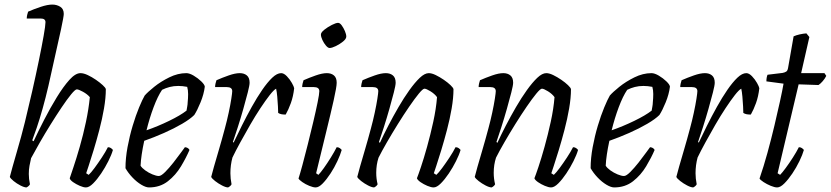

<svg xmlns="http://www.w3.org/2000/svg" viewBox="-20 -820 3635 840"><path d="M96 0Q86 0 69.5 -8.5Q53 -17 39.5 -28Q26 -39 23 -46Q27 -62 35 -90.5Q43 -119 53 -153.5Q63 -188 72.5 -222.5Q82 -257 89 -286Q105 -351 121 -421.5Q137 -492 150 -555Q163 -618 171 -663.5Q179 -709 179 -723Q179 -739 158 -739H97Q97 -746 99 -755Q101 -764 103 -769Q128 -780 158 -790Q188 -800 209 -800Q228 -800 243.5 -790.5Q259 -781 259 -759Q259 -754 256 -737Q253 -720 247 -692L192 -445Q180 -393 166.5 -345Q153 -297 140.5 -260.5Q128 -224 121 -206L127 -202Q147 -245 173.5 -296.5Q200 -348 228.5 -394.5Q257 -441 283.5 -470.5Q310 -500 332 -500Q346 -500 364 -491.5Q382 -483 399.5 -471Q417 -459 429.5 -447.5Q442 -436 443 -430Q443 -392 435 -345.5Q427 -299 414.5 -251.5Q402 -204 389.5 -163Q377 -122 368 -95Q359 -68 357 -62L368 -55Q378 -64 393.5 -85Q409 -106 425.5 -131Q442 -156 452 -176Q460 -176 465.5 -172Q471 -168 474 -164Q468 -143 454 -115Q440 -87 422.5 -61Q405 -35 387.5 -17.5Q370 0 356 0Q345 0 329 -7Q313 -14 300 -23Q287 -32 285 -40Q289 -52 301.5 -89Q314 -126 329 -178Q344 -230 356 -286.5Q368 -343 373 -395Q362 -408 343 -418.5Q324 -429 316 -429Q309 -429 291 -407Q273 -385 249.5 -350Q226 -315 200.5 -274Q175 -233 153 -194.5Q131 -156 116 -128Q112 -111 109 -94.5Q106 -78 106 -59Q106 -37 111 -14Q110 -11 106 -7Q102 -3 96 0Z M632 0Q618 0 598 -12Q578 -24 559.5 -43.5Q541 -63 529 -84Q529 -128 538 -176.5Q547 -225 560.5 -270Q574 -315 588.5 -350Q603 -385 613 -402Q626 -417 654.5 -440Q683 -463 720.5 -481.5Q758 -500 795 -500Q809 -500 827.5 -489Q846 -478 860.5 -464Q875 -450 876 -441Q872 -408 857.5 -372.5Q843 -337 830 -317Q812 -299 777 -278.5Q742 -258 698 -238.5Q654 -219 611 -204Q597 -139 595 -95Q601 -85 615.5 -74.5Q630 -64 647 -57Q664 -50 675 -50Q685 -50 702.5 -67.5Q720 -85 738.5 -108.5Q757 -132 771 -151.5Q785 -171 789 -176Q803 -175 809 -164Q795 -131 772 -92.5Q749 -54 714.5 -27Q680 0 632 0ZM621 -250Q670 -267 719.5 -291Q769 -315 796 -336Q797 -342 799 -353Q801 -364 801 -371Q803 -391 803 -408.5Q803 -426 799 -440Q789 -442 779 -443Q769 -444 760 -444Q740 -444 722.5 -439.5Q705 -435 689 -427Q670 -399 652 -351Q634 -303 621 -250Z M978 0Q968 0 951.5 -8.5Q935 -17 921 -28Q907 -39 904 -46Q907 -59 916 -90.5Q925 -122 938 -166Q951 -210 964 -259Q973 -292 980.5 -327Q988 -362 992 -388Q996 -414 996 -421Q996 -439 972 -439H921Q921 -446 923 -455Q925 -464 927 -469Q952 -480 980.5 -490Q1009 -500 1029 -500Q1048 -500 1060 -490Q1072 -480 1072 -458Q1072 -447 1064 -415.5Q1056 -384 1044.5 -343.5Q1033 -303 1020.5 -264Q1008 -225 999 -199L1002 -196Q1018 -230 1038.5 -271Q1059 -312 1081.5 -352.5Q1104 -393 1127 -426.5Q1150 -460 1171 -480Q1192 -500 1210 -500Q1222 -500 1235 -486.5Q1248 -473 1257 -457Q1266 -441 1267 -434Q1263 -398 1252.5 -369Q1242 -340 1230 -319Q1209 -318 1197 -326Q1197 -334 1196 -354.5Q1195 -375 1193 -397Q1191 -419 1188 -432Q1178 -427 1160 -404Q1142 -381 1119.5 -347Q1097 -313 1074.5 -274Q1052 -235 1031.5 -197.5Q1011 -160 997 -131Q988 -98 988 -62Q988 -39 993 -14Q992 -11 988 -7Q984 -3 978 0Z M1361 0Q1350 0 1333 -7Q1316 -14 1302.5 -23.5Q1289 -33 1286 -39Q1292 -57 1303 -97.5Q1314 -138 1326.5 -188Q1339 -238 1350.5 -286.5Q1362 -335 1369.5 -372Q1377 -409 1377 -421Q1377 -439 1353 -439H1302Q1302 -446 1304 -455Q1306 -464 1308 -469Q1333 -480 1361.5 -490Q1390 -500 1410 -500Q1429 -500 1441 -490Q1453 -480 1453 -458Q1453 -440 1440 -382Q1427 -324 1406.5 -240.5Q1386 -157 1363 -62L1373 -55Q1382 -64 1397 -85Q1412 -106 1427.5 -131Q1443 -156 1453 -176Q1461 -176 1466.5 -172Q1472 -168 1475 -164Q1469 -143 1456 -115Q1443 -87 1426 -61Q1409 -35 1392 -17.5Q1375 0 1361 0ZM1422 -610Q1415 -610 1406 -620.5Q1397 -631 1390.5 -645Q1384 -659 1384 -669Q1384 -678 1399 -690Q1414 -702 1432 -711Q1450 -720 1459 -720Q1467 -720 1475 -709Q1483 -698 1489 -684Q1495 -670 1495 -660Q1495 -650 1481 -638.5Q1467 -627 1449.5 -618.5Q1432 -610 1422 -610Z M1617 0Q1607 0 1590.5 -8.5Q1574 -17 1560 -28Q1546 -39 1543 -46Q1546 -59 1555 -90.5Q1564 -122 1577 -166Q1590 -210 1603 -259Q1612 -292 1619.5 -327Q1627 -362 1631 -388Q1635 -414 1635 -421Q1635 -439 1611 -439H1560Q1560 -446 1562 -455Q1564 -464 1566 -469Q1591 -480 1619.5 -490Q1648 -500 1668 -500Q1687 -500 1699 -490Q1711 -480 1711 -458Q1711 -447 1703 -415.5Q1695 -384 1683.5 -343.5Q1672 -303 1659.5 -264Q1647 -225 1638 -199L1642 -195Q1658 -230 1679 -270.5Q1700 -311 1723.5 -351.5Q1747 -392 1771 -425.5Q1795 -459 1816.5 -479.5Q1838 -500 1856 -500Q1869 -500 1886.5 -491.5Q1904 -483 1921.5 -471Q1939 -459 1951 -447.5Q1963 -436 1964 -430Q1964 -392 1956 -345.5Q1948 -299 1935.5 -251.5Q1923 -204 1910.5 -163Q1898 -122 1889 -95Q1880 -68 1878 -62L1889 -55Q1899 -64 1914.5 -85Q1930 -106 1946.5 -131Q1963 -156 1973 -176Q1981 -176 1986.5 -172Q1992 -168 1995 -164Q1989 -143 1975 -115Q1961 -87 1943.5 -61Q1926 -35 1908.5 -17.5Q1891 0 1877 0Q1866 0 1849.5 -7Q1833 -14 1820 -23Q1807 -32 1804 -40Q1809 -52 1821.5 -89Q1834 -126 1848.5 -178Q1863 -230 1875.5 -287Q1888 -344 1892 -395Q1882 -409 1863.5 -420.5Q1845 -432 1837 -432Q1830 -432 1812 -410Q1794 -388 1770 -353Q1746 -318 1720.5 -277Q1695 -236 1672.5 -197Q1650 -158 1636 -130Q1626 -99 1626 -64Q1626 -51 1627.5 -38.5Q1629 -26 1632 -14Q1631 -11 1627 -7Q1623 -3 1617 0Z M2131 0Q2121 0 2104.5 -8.5Q2088 -17 2074 -28Q2060 -39 2057 -46Q2060 -59 2069 -90.5Q2078 -122 2091 -166Q2104 -210 2117 -259Q2126 -292 2133.5 -327Q2141 -362 2145 -388Q2149 -414 2149 -421Q2149 -439 2125 -439H2074Q2074 -446 2076 -455Q2078 -464 2080 -469Q2105 -480 2133.5 -490Q2162 -500 2182 -500Q2201 -500 2213 -490Q2225 -480 2225 -458Q2225 -447 2217 -415.5Q2209 -384 2197.5 -343.5Q2186 -303 2173.5 -264Q2161 -225 2152 -199L2156 -195Q2172 -230 2193 -270.5Q2214 -311 2237.5 -351.5Q2261 -392 2285 -425.5Q2309 -459 2330.5 -479.5Q2352 -500 2370 -500Q2383 -500 2400.5 -491.5Q2418 -483 2435.5 -471Q2453 -459 2465 -447.5Q2477 -436 2478 -430Q2478 -392 2470 -345.5Q2462 -299 2449.5 -251.5Q2437 -204 2424.5 -163Q2412 -122 2403 -95Q2394 -68 2392 -62L2403 -55Q2413 -64 2428.5 -85Q2444 -106 2460.5 -131Q2477 -156 2487 -176Q2495 -176 2500.5 -172Q2506 -168 2509 -164Q2503 -143 2489 -115Q2475 -87 2457.5 -61Q2440 -35 2422.5 -17.5Q2405 0 2391 0Q2380 0 2363.5 -7Q2347 -14 2334 -23Q2321 -32 2318 -40Q2323 -52 2335.5 -89Q2348 -126 2362.5 -178Q2377 -230 2389.5 -287Q2402 -344 2406 -395Q2396 -409 2377.5 -420.5Q2359 -432 2351 -432Q2344 -432 2326 -410Q2308 -388 2284 -353Q2260 -318 2234.5 -277Q2209 -236 2186.5 -197Q2164 -158 2150 -130Q2140 -99 2140 -64Q2140 -51 2141.5 -38.5Q2143 -26 2146 -14Q2145 -11 2141 -7Q2137 -3 2131 0Z M2667 0Q2653 0 2633 -12Q2613 -24 2594.5 -43.5Q2576 -63 2564 -84Q2564 -128 2573 -176.5Q2582 -225 2595.5 -270Q2609 -315 2623.5 -350Q2638 -385 2648 -402Q2661 -417 2689.5 -440Q2718 -463 2755.5 -481.5Q2793 -500 2830 -500Q2844 -500 2862.5 -489Q2881 -478 2895.5 -464Q2910 -450 2911 -441Q2907 -408 2892.5 -372.5Q2878 -337 2865 -317Q2847 -299 2812 -278.5Q2777 -258 2733 -238.5Q2689 -219 2646 -204Q2632 -139 2630 -95Q2636 -85 2650.5 -74.5Q2665 -64 2682 -57Q2699 -50 2710 -50Q2720 -50 2737.5 -67.5Q2755 -85 2773.5 -108.5Q2792 -132 2806 -151.5Q2820 -171 2824 -176Q2838 -175 2844 -164Q2830 -131 2807 -92.5Q2784 -54 2749.5 -27Q2715 0 2667 0ZM2656 -250Q2705 -267 2754.5 -291Q2804 -315 2831 -336Q2832 -342 2834 -353Q2836 -364 2836 -371Q2838 -391 2838 -408.5Q2838 -426 2834 -440Q2824 -442 2814 -443Q2804 -444 2795 -444Q2775 -444 2757.5 -439.5Q2740 -435 2724 -427Q2705 -399 2687 -351Q2669 -303 2656 -250Z M3013 0Q3003 0 2986.5 -8.5Q2970 -17 2956 -28Q2942 -39 2939 -46Q2942 -59 2951 -90.5Q2960 -122 2973 -166Q2986 -210 2999 -259Q3008 -292 3015.5 -327Q3023 -362 3027 -388Q3031 -414 3031 -421Q3031 -439 3007 -439H2956Q2956 -446 2958 -455Q2960 -464 2962 -469Q2987 -480 3015.5 -490Q3044 -500 3064 -500Q3083 -500 3095 -490Q3107 -480 3107 -458Q3107 -447 3099 -415.5Q3091 -384 3079.5 -343.5Q3068 -303 3055.5 -264Q3043 -225 3034 -199L3037 -196Q3053 -230 3073.5 -271Q3094 -312 3116.5 -352.5Q3139 -393 3162 -426.5Q3185 -460 3206 -480Q3227 -500 3245 -500Q3257 -500 3270 -486.5Q3283 -473 3292 -457Q3301 -441 3302 -434Q3298 -398 3287.5 -369Q3277 -340 3265 -319Q3244 -318 3232 -326Q3232 -334 3231 -354.5Q3230 -375 3228 -397Q3226 -419 3223 -432Q3213 -427 3195 -404Q3177 -381 3154.5 -347Q3132 -313 3109.5 -274Q3087 -235 3066.5 -197.5Q3046 -160 3032 -131Q3023 -98 3023 -62Q3023 -39 3028 -14Q3027 -11 3023 -7Q3019 -3 3013 0Z M3380 0Q3369 0 3352 -7Q3335 -14 3320.5 -23.5Q3306 -33 3303 -39Q3321 -91 3337.5 -151Q3354 -211 3368 -270Q3382 -329 3392.5 -377Q3403 -425 3408 -454L3333 -464Q3333 -474 3334.5 -481.5Q3336 -489 3338 -493L3404 -501Q3414 -503 3420 -507Q3426 -511 3428 -524L3452 -661Q3463 -666 3478.5 -669.5Q3494 -673 3508 -674L3521 -658L3485 -500H3587L3595 -488Q3589 -476 3579.5 -465Q3570 -454 3561 -448L3474 -451L3382 -62L3393 -55Q3402 -64 3417.5 -85Q3433 -106 3449 -131Q3465 -156 3475 -176Q3483 -176 3488.5 -172Q3494 -168 3497 -164Q3491 -143 3477.5 -115Q3464 -87 3446.5 -61Q3429 -35 3411.5 -17.5Q3394 0 3380 0Z"/></svg>

Font: Texturina 72pt 72pt Light
Style: Italic
Weight: 300
Italic angle: -11°
Designer: Guillermo Torres Carreño
Foundry: Omnibus-Type
Version: Version 1.002; ttfautohint (v1.8.3)